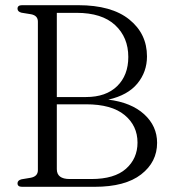

<svg xmlns="http://www.w3.org/2000/svg" viewBox="-20 -720 656 740"><path d="M585.5 -169.5Q585.5 -95.5 524 -47.8Q462.5 0 344.5 0H65Q47.5 0 47.5 -13.5Q47.5 -25 63 -29L99 -35Q126 -40.5 126 -64V-636.5Q126 -660 100 -665L63 -671Q47.5 -675 47.5 -686.5Q47.5 -700 65 -700H281.5Q410 -700 478.2 -645Q546.5 -590 546.5 -502.5Q546.5 -443 509.5 -398Q472.5 -353 397.5 -336Q486 -325 535.8 -279.5Q585.5 -234 585.5 -169.5ZM275 -670.5H199V-346H311.5Q388.5 -346 431.5 -388Q474.5 -430 474.5 -500.5Q474.5 -576 423.8 -623.2Q373 -670.5 275 -670.5ZM311.5 -318H199V-68Q199 -30 248.5 -30H332Q421 -30 465.5 -69.5Q510 -109 510 -170.5Q510 -235.5 460 -276.8Q410 -318 311.5 -318Z"/></svg>

Font: Fraunces 72pt Soft Light
Style: Regular
Weight: 300
Version: Version 1.000;[b76b70a41]